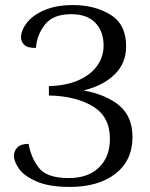

<svg xmlns="http://www.w3.org/2000/svg" viewBox="-20 -726 593 758"><path d="M35 -111Q35 -130 48.5 -144Q62 -158 93 -158Q102 -104 133.5 -63.5Q165 -23 251 -23Q328 -23 371 -65Q414 -107 414 -178Q414 -266 346 -306.5Q278 -347 173 -349V-386Q243 -388 291.5 -410Q340 -432 364.5 -467.5Q389 -503 389 -546Q389 -602 356.5 -636Q324 -670 261 -670Q189 -670 157 -628.5Q125 -587 122 -537Q90 -536 76.5 -548.5Q63 -561 63 -578Q63 -606 86 -636Q109 -666 155.5 -686Q202 -706 268 -706Q354 -706 416 -668Q478 -630 478 -543Q478 -477 433 -432.5Q388 -388 310 -369Q401 -352 452 -308.5Q503 -265 503 -185Q503 -92 435.5 -40Q368 12 256 12Q173 12 123.5 -10Q74 -32 54.5 -60.5Q35 -89 35 -111Z"/></svg>

Font: Arima Madurai
Style: Regular
Weight: 400
Designer: Joana Correia and Natanael Gama
Foundry: NDISCOVER
Version: Version 1.019